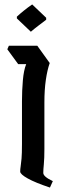

<svg xmlns="http://www.w3.org/2000/svg" viewBox="-20 -845 291 865"><path d="M205 0Q139 -22 105 -41Q71 -60 71 -72Q71 -83 73 -95Q75 -107 77 -130Q79 -153 79 -196V-389Q79 -437 83 -483Q87 -529 98 -556H62L13 -623L20 -639H148L204 -561Q193 -530 186.5 -485Q180 -440 180 -384V-174Q180 -131 177.5 -105.5Q175 -80 175 -66Q175 -49 218 -29ZM119 -702 56 -762V-770Q70 -783 88 -797.5Q106 -812 125 -825L188 -765V-756Q171 -743 152.5 -729Q134 -715 119 -702Z"/></svg>

Font: Jaini
Style: Regular
Weight: 400
Designer: Maithili Shingre, Girish Dalvi (Devanagari), Taresh Vohra (Latin)
Foundry: Ek Type
Version: Version 2.000; ttfautohint (v1.8.4.7-5d5b)